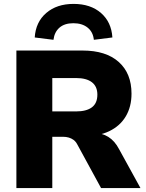

<svg xmlns="http://www.w3.org/2000/svg" viewBox="-20 -964 746 984"><path d="M64 0V-705H403Q523 -705 588.5 -646.5Q654 -588 654 -484Q654 -417 624.5 -367.5Q595 -318 539.5 -291.5Q484 -265 403 -265L411 -283H459Q502 -283 535 -262.5Q568 -242 590 -200L700 0H498L376 -224Q368 -239 357 -247Q346 -255 332.5 -259Q319 -263 303 -263H248V0ZM248 -393H370Q423 -393 451 -414Q479 -435 479 -479Q479 -521 451 -542.5Q423 -564 370 -564H248ZM254 -760 158 -772Q163 -851 217 -897.5Q271 -944 357 -944Q444 -944 497.5 -897.5Q551 -851 556 -772L461 -760Q457 -800 429 -822.5Q401 -845 356 -845Q311 -845 285 -822.5Q259 -800 254 -760Z"/></svg>

Font: Nunito Sans 12pt ExtraLight 12pt Black
Style: Regular
Weight: 900
Version: Version 3.101;gftools[0.9.27]